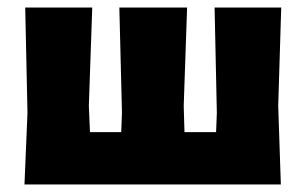

<svg xmlns="http://www.w3.org/2000/svg" viewBox="-20 -490 812 510"><path d="M719 -209 726 0H45L53 -190L47 -470H225L216 -209L219 -139H302L304 -190L297 -470H477L468 -209L470 -139H554L556 -190L550 -470H727Z"/></svg>

Font: Luna Sans Black
Style: Regular
Weight: 900
Designer: Juan Pablo del Peral
Foundry: Huerta Tipografica
Version: Version 2.001; ttfautohint (v1.5)